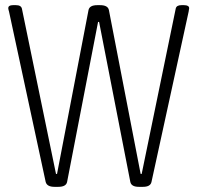

<svg xmlns="http://www.w3.org/2000/svg" viewBox="-20 -722 765 744"><path d="M191 2Q162 2 157 -17L15 -677Q14 -680 13 -684Q12 -688 12 -690Q12 -702 30 -702H42Q62 -702 65 -688L197 -48H201L323 -683Q327 -702 357 -702H368Q398 -702 402 -683L525 -48H529L661 -689Q664 -702 683 -702H693Q713 -702 713 -690Q713 -688 712 -684Q711 -680 711 -677L567 -17Q563 2 534 2H518Q489 2 485 -17L364 -637H360L240 -17Q236 2 206 2Z"/></svg>

Font: Asap Condensed ExtraLight
Style: Regular
Weight: 200
Width: 3
Designer: Pablo Cosgaya
Foundry: Omnibus-Type
Version: Version 3.001; ttfautohint (v1.8.4.7-5d5b)